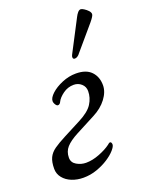

<svg xmlns="http://www.w3.org/2000/svg" viewBox="-136 -734 637 817"><g transform="rotate(-20 182.5 -325.0)"><path d="M99 14Q71 14 47 4.5Q23 -5 8.5 -23Q-6 -41 -6 -64Q-6 -95 3 -114Q12 -133 32 -147Q52 -161 83 -177L162 -218Q209 -242 226 -269Q243 -296 243 -326Q243 -346 228.5 -359Q214 -372 194 -372Q167 -372 145 -356Q123 -340 115 -323Q114 -320 110.5 -316.5Q107 -313 102 -313Q98 -313 94.5 -317Q91 -321 88.5 -326.5Q86 -332 86 -337Q86 -352 105.5 -370Q125 -388 156 -401Q187 -414 219 -414Q265 -414 288 -390Q311 -366 311 -328Q311 -298 288.5 -268Q266 -238 227 -218L139 -172Q103 -153 86 -134Q69 -115 69 -87Q69 -65 89 -53.5Q109 -42 131 -42Q160 -42 192 -54.5Q224 -67 244 -82Q247 -84 249.5 -86.5Q252 -89 256 -89Q259 -89 261 -85.5Q263 -82 263 -77Q263 -68 249.5 -52.5Q236 -37 213 -22Q190 -7 160.5 3.5Q131 14 99 14ZM238 -475Q230 -475 229 -481.5Q228 -488 232 -495L307 -639Q312 -649 318.5 -656.5Q325 -664 332 -664Q337 -664 346.5 -658Q356 -652 363.5 -644Q371 -636 371 -628Q371 -624 366.5 -616.5Q362 -609 353 -598L261 -490Q257 -484 250.5 -479.5Q244 -475 238 -475Z"/></g></svg>

Font: EB Garamond
Style: Italic
Weight: 400
Italic angle: -17.2°
Designer: Georg Duffner and Octavio Pardo
Foundry: Georg Duffner
Version: Version 1.001